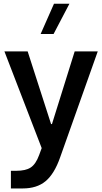

<svg xmlns="http://www.w3.org/2000/svg" viewBox="-20 -806 562 1057"><path d="M209.5 9.3 195.3 47.9C183.1 81.5 167.5 104 148.9 116.2C130.4 128.4 103.5 134.3 68.8 134.3H40V231.4H105.5C156.7 231.4 198.7 218.3 231 191.4C263.2 164.6 290 120.6 311 60.5L518.1 -522.9H391.1L266.1 -123H261.2L132.3 -522.9H4.4ZM203.6 -618.7H274.9L362.3 -785.6H277.3Z"/></svg>

Font: Estedad SemiBold
Style: Regular
Weight: 600
Designer: Amin Abedi
Version: Version 7.3